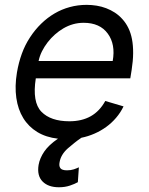

<svg xmlns="http://www.w3.org/2000/svg" viewBox="-20 -573 624 806"><path d="M51.1 -268.5Q58.2 -310.4 71.6 -347.3Q84.9 -384.2 106.2 -416.5Q127.1 -448.5 153.1 -473.7Q179 -498.9 209 -516.5Q239 -534.1 272.9 -543.3Q306.8 -552.6 343.8 -552.6Q365.1 -552.6 385.8 -549.2Q406.6 -545.8 425.8 -538.5Q445 -531.2 462.4 -519.9Q479.8 -508.5 494 -492.5Q508.5 -476.6 518.8 -455.6Q529.1 -434.7 534.1 -408.4Q539.1 -382.1 538.9 -350.1Q538.7 -318.2 532.7 -279.8L527 -244.3H130.3Q114.7 -144.2 153.8 -104Q192.8 -63.9 271.3 -63.9Q323.2 -63.9 360.8 -85Q398.4 -106.2 421.9 -149.1L498.6 -126.4Q486.2 -100.5 467.5 -78.7Q448.9 -56.8 425.8 -40.1Q402.7 -23.4 376.2 -11.9Q349.8 -0.4 321.7 5.3Q305.8 16 291.9 27.2Q278.1 38.4 264.9 49.7Q235.4 76 230.1 108Q226.9 123.9 233.5 133Q240.1 142 261.4 142Q277.3 142 290 137.8Q302.6 133.5 311.1 129.3L306.8 191.8Q294 199.2 273.4 206.1Q252.8 213.1 227.3 213.1Q182.9 213.1 159.1 189.3Q134.6 164.8 142 119.3Q147 90.6 166 62.9Q185 35.2 223.4 9.2Q173.3 3.6 136.5 -18.8Q99.8 -41.2 77.6 -77.4Q55.4 -113.6 48.5 -162.1Q41.5 -210.6 51.1 -268.5ZM142 -316.8H453.1Q465.6 -386.7 432.5 -431.8Q399.5 -477.3 331 -477.3Q285.9 -477.3 245.4 -453.5Q227.3 -442.8 210.6 -428.1Q193.9 -413.4 180 -395.4Q166.2 -377.5 156.2 -357.6Q146.3 -337.7 142 -316.8Z"/></svg>

Font: Inter P
Style: Italic
Weight: 400
Italic angle: -9.40001°
Designer: Rasmus Andersson
Foundry: rsms
Version: Version 3.018;git-588b23468